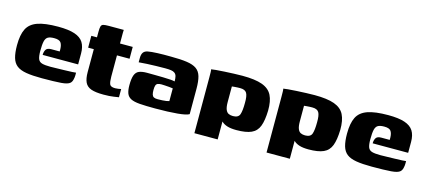

<svg xmlns="http://www.w3.org/2000/svg" viewBox="-51 -920 3200 1442"><g transform="rotate(15 1549.0 -199.0)"><path d="M272 5Q198 5 150.5 -3Q103 -11 76.5 -31.5Q50 -52 39 -90Q28 -128 28 -187Q28 -267 51 -313.5Q74 -360 131.5 -380.5Q189 -401 292 -401Q373 -401 420.5 -385Q468 -369 488.5 -336Q509 -303 509 -251V-166H233Q233 -191 243.5 -207.5Q254 -224 284 -224H350V-243Q349 -276 336.5 -293Q324 -310 285 -310Q253 -310 236.5 -300.5Q220 -291 214 -265.5Q208 -240 208 -191Q208 -149 216 -128.5Q224 -108 246.5 -101.5Q269 -95 312 -95Q329 -95 359.5 -96Q390 -97 422.5 -97.5Q455 -98 480 -99.5Q505 -101 510 -102V-81Q510 -66 505.5 -47.5Q501 -29 490 -19Q473 -3 421 1Q369 5 272 5Z M751 4Q689 4 655 -8Q621 -20 607 -49Q593 -78 593 -129V-307H549V-399H593V-442Q593 -471 597 -484.5Q601 -498 614.5 -501.5Q628 -505 656 -505H773Q773 -500 772.5 -494Q772 -488 772 -481V-399H871V-307H773V-142Q773 -102 780.5 -83.5Q788 -65 823 -65Q832 -65 847.5 -67Q863 -69 869 -71V-7Q862 -6 830 -1Q798 4 751 4Z M1153 4Q1079 4 1033 0.5Q987 -3 963 -15.5Q939 -28 930 -52Q921 -76 921 -115Q921 -166 931 -193Q941 -220 964 -229.5Q987 -239 1025 -239Q1051 -239 1084.5 -238.5Q1118 -238 1150.5 -237.5Q1183 -237 1208.5 -235Q1234 -233 1242 -230Q1242 -255 1238 -270Q1234 -285 1223 -293.5Q1212 -302 1194 -304.5Q1176 -307 1148 -307Q1113 -307 1077.5 -306Q1042 -305 1008.5 -303.5Q975 -302 944 -299V-332Q944 -361 955 -376Q966 -391 989 -395Q1014 -400 1062.5 -402Q1111 -404 1169 -403Q1243 -403 1291.5 -396Q1340 -389 1367 -370Q1394 -351 1404.5 -314.5Q1415 -278 1415 -219V-22Q1395 -9 1325.5 -2.5Q1256 4 1153 4ZM1152 -68Q1172 -68 1189 -69Q1206 -70 1219.5 -72Q1233 -74 1242 -77V-176Q1232 -178 1213.5 -179.5Q1195 -181 1178 -182Q1161 -183 1153 -183Q1136 -183 1125 -179Q1114 -175 1109.5 -163Q1105 -151 1105 -127Q1105 -105 1109 -92Q1113 -79 1123 -73.5Q1133 -68 1152 -68Z M1486 107V-325Q1486 -348 1485.5 -366.5Q1485 -385 1483 -389Q1492 -391 1519.5 -393.5Q1547 -396 1584 -398Q1621 -400 1658 -401.5Q1695 -403 1724 -403Q1822 -403 1877.5 -383Q1933 -363 1955.5 -318.5Q1978 -274 1977 -200Q1975 -123 1958 -78.5Q1941 -34 1899.5 -15.5Q1858 3 1784 3Q1740 3 1712 -6Q1684 -15 1668 -31.5Q1652 -48 1642 -69L1667 -77V107ZM1732 -92Q1774 -92 1784 -121Q1794 -150 1794 -210Q1795 -265 1782 -287Q1769 -309 1731 -309Q1721 -309 1709.5 -308.5Q1698 -308 1687 -307Q1676 -306 1667 -305V-184Q1667 -146 1675 -126Q1683 -106 1697.5 -99Q1712 -92 1732 -92Z M2047 107V-325Q2047 -348 2046.5 -366.5Q2046 -385 2044 -389Q2053 -391 2080.5 -393.5Q2108 -396 2145 -398Q2182 -400 2219 -401.5Q2256 -403 2285 -403Q2383 -403 2438.5 -383Q2494 -363 2516.5 -318.5Q2539 -274 2538 -200Q2536 -123 2519 -78.5Q2502 -34 2460.5 -15.5Q2419 3 2345 3Q2301 3 2273 -6Q2245 -15 2229 -31.5Q2213 -48 2203 -69L2228 -77V107ZM2293 -92Q2335 -92 2345 -121Q2355 -150 2355 -210Q2356 -265 2343 -287Q2330 -309 2292 -309Q2282 -309 2270.5 -308.5Q2259 -308 2248 -307Q2237 -306 2228 -305V-184Q2228 -146 2236 -126Q2244 -106 2258.5 -99Q2273 -92 2293 -92Z M2838 5Q2764 5 2716.5 -3Q2669 -11 2642.5 -31.5Q2616 -52 2605 -90Q2594 -128 2594 -187Q2594 -267 2617 -313.5Q2640 -360 2697.5 -380.5Q2755 -401 2858 -401Q2939 -401 2986.5 -385Q3034 -369 3054.5 -336Q3075 -303 3075 -251V-166H2799Q2799 -191 2809.5 -207.5Q2820 -224 2850 -224H2916V-243Q2915 -276 2902.5 -293Q2890 -310 2851 -310Q2819 -310 2802.5 -300.5Q2786 -291 2780 -265.5Q2774 -240 2774 -191Q2774 -149 2782 -128.5Q2790 -108 2812.5 -101.5Q2835 -95 2878 -95Q2895 -95 2925.5 -96Q2956 -97 2988.5 -97.5Q3021 -98 3046 -99.5Q3071 -101 3076 -102V-81Q3076 -66 3071.5 -47.5Q3067 -29 3056 -19Q3039 -3 2987 1Q2935 5 2838 5Z"/></g></svg>

Font: Genos Thin ExtraBold
Style: Regular
Weight: 800
Version: Version 1.010